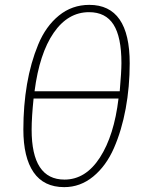

<svg xmlns="http://www.w3.org/2000/svg" viewBox="-20 -759 599 789"><path d="M347 -739Q513 -739 513 -499Q513 -402 496.5 -312.5Q480 -223 448 -150Q416 -77 363 -33.5Q310 10 244 10Q160 10 118 -51Q76 -112 76 -227Q76 -325 91 -413Q106 -501 137 -576Q168 -651 222 -695Q276 -739 347 -739ZM346 -709Q259 -709 200.5 -624Q142 -539 122 -384H472Q479 -464 479 -500Q479 -607 446.5 -658Q414 -709 346 -709ZM467 -354H118Q110 -277 110 -226Q110 -21 245 -21Q332 -21 390.5 -111.5Q449 -202 467 -354Z"/></svg>

Font: Fira Sans UltraLight
Style: Italic
Weight: 200
Italic angle: -8°
Designer: Carrois Corporate & Edenspiekermann AG
Foundry: Carrois Corporate GbR & Edenspiekermann AG
Version: Version 4.203;PS 004.203;hotconv 1.0.88;makeotf.lib2.5.64775